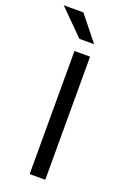

<svg xmlns="http://www.w3.org/2000/svg" viewBox="-183 -864 609 916"><g transform="rotate(20 122.0 -406.0)"><path d="M95.8 0Q95.8 0 95.8 -625Q95.8 -625 175 -625Q175 -625 175 0Q175 0 95.8 0ZM97.9 -687.5 -27.1 -812.5H72.9L172.9 -687.5Z"/></g></svg>

Font: co2trust
Style: Regular
Weight: 400
Designer: Kristian Moeller
Foundry: Dicotype
Version: Version 1.000